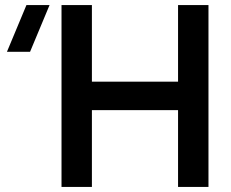

<svg xmlns="http://www.w3.org/2000/svg" viewBox="-20 -740 915 760"><path d="M223.5 0V-720H343.8V-416.8H684.8V-720H805.2V0H684.8V-304H343.8V0ZM99 -535H7.5L84.7 -720H176.2Z"/></svg>

Font: Manrope
Style: Regular
Weight: 400
Designer: Mikhail Sharanda
Foundry: Mikhail Sharanda
Version: Version 4.503